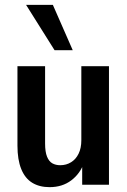

<svg xmlns="http://www.w3.org/2000/svg" viewBox="-20 -762 524 792"><path d="M184.5 10Q142.5 10 112.8 -8.2Q83 -26.5 67.5 -65Q52 -103.5 52 -161V-489H166V-170Q166 -135.5 174 -115.8Q182 -96 196 -88.2Q210 -80.5 228.5 -80.5Q253.5 -80.5 273.2 -92.8Q293 -105 304.2 -128Q315.5 -151 315.5 -183.5V-489H429.5V0H319V-91H326.5Q311 -46 274 -18Q237 10 184.5 10ZM205 -555 87.5 -742H198L280 -555Z"/></svg>

Font: Nunito Sans 12pt ExtraLight Condensed
Style: Regular
Weight: 200
Width: 3
Version: Version 3.101;gftools[0.9.27]